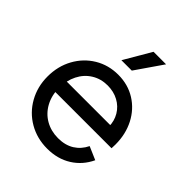

<svg xmlns="http://www.w3.org/2000/svg" viewBox="-206 -855 994 994"><g transform="rotate(45 291.0 -358.0)"><path d="M42 -252Q42 -327.1 75.2 -387.7Q108.4 -448.2 166 -482.9Q223.6 -517.6 294.9 -517.6Q366.2 -517.6 421.9 -482.9Q477.5 -448.2 508.8 -387.7Q540 -327.1 540 -252Q540 -242.2 539.1 -223.6H108.4V-303.7H458L450.2 -293Q450.2 -334 430.2 -367.7Q410.2 -401.4 375 -420.4Q339.8 -439.5 294.9 -439.5Q246.1 -439.5 207.5 -415.5Q168.9 -391.6 147.5 -349.1Q126 -306.6 126 -252Q126 -197.3 149.4 -154.3Q172.9 -111.3 213.9 -87.9Q254.9 -64.5 306.6 -64.5Q358.4 -64.5 395 -87.4Q431.6 -110.4 451.2 -151.4L523.4 -120.1Q494.1 -57.6 437.5 -22Q380.9 13.7 304.7 13.7Q230.5 13.7 170.4 -21Q110.4 -55.7 76.2 -116.7Q42 -177.7 42 -252ZM431.6 -730.5H339.8L252.9 -582H329.1Z"/></g></svg>

Font: Wanted Sans Variable
Style: Regular
Weight: 400
Designer: Original Design by Kil Hyung-jin and Kang Hanbin, Wanted Lab, Inc; Hangeul from Source Han Sans by Jang Soo-young and Ka
Foundry: Wanted Lab, Inc.
Version: Version 1.003;Glyphs 3.2 (3227)